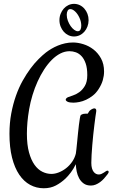

<svg xmlns="http://www.w3.org/2000/svg" viewBox="-20 -920 610 1000"><path d="M455.6 -71.8Q455.6 -54.7 459 -43.2Q462.4 -31.7 468 -24.7Q473.6 -17.6 480.5 -14.4Q487.3 -11.2 494.6 -11.2Q502 -11.2 508.8 -14.4Q515.6 -17.6 521.2 -21.2Q526.9 -24.9 531.5 -28.1Q536.1 -31.2 539.6 -31.2Q545.9 -31.2 545.9 -23.9Q545.9 -21.5 543.7 -17.8Q541.5 -14.2 539.6 -11.7Q531.2 -0.5 521.7 10Q512.2 20.5 501.2 28.6Q490.2 36.6 478.3 41.5Q466.3 46.4 453.6 46.4Q430.7 46.4 415.8 35.6Q400.9 24.9 392.1 8.5Q383.3 -7.8 379.4 -27.3Q375.5 -46.9 375 -64.9Q362.8 -40 349.1 -22Q335.4 -3.9 321.8 9.3Q298.3 31.7 270.8 46.1Q243.2 60.5 208 60.5Q169.4 60.5 136.7 42.7Q104 24.9 80.1 -10.5Q56.2 -45.9 42.7 -99.1Q29.3 -152.3 29.3 -223.1Q29.3 -279.3 38.6 -328.9Q47.9 -378.4 63 -421.1Q78.1 -463.9 97.9 -499.3Q117.7 -534.7 138.9 -563.2Q160.2 -591.8 181.2 -612.5Q202.1 -633.3 219.7 -647Q232.4 -656.7 248 -666Q263.7 -675.3 281.5 -682.6Q299.3 -689.9 319.1 -694.3Q338.9 -698.7 360.4 -698.7Q385.7 -698.7 414.1 -689.9Q442.4 -681.2 466.3 -662.8Q490.2 -644.5 506.1 -615.7Q522 -586.9 522 -547.4Q522 -525.4 515.4 -502.4Q508.8 -479.5 493.7 -456.1Q480.5 -435.5 463.4 -422.1Q446.3 -408.7 428.5 -400.4Q410.6 -392.1 393.1 -388.7Q375.5 -385.3 361.8 -385.3Q341.8 -385.3 332 -390.1Q322.3 -395 322.3 -400.9Q322.3 -403.8 325.4 -407.7Q328.6 -411.6 335 -414.1Q342.8 -417.5 359.1 -422.6Q375.5 -427.7 392.3 -439.5Q409.2 -451.2 421.9 -472.4Q434.6 -493.7 434.6 -528.8Q434.6 -565.4 426.3 -589.4Q418 -613.3 404.8 -627.4Q391.6 -641.6 375.2 -647.5Q358.9 -653.3 342.3 -653.3Q317.9 -653.3 294.4 -641.4Q271 -629.4 249.8 -608.2Q228.5 -586.9 209.7 -557.9Q190.9 -528.8 175.8 -495.4Q160.6 -461.9 149.4 -425Q138.2 -388.2 131.8 -351.1Q125.5 -314.5 122.8 -283Q120.1 -251.5 120.1 -223.6Q120.1 -166 131.1 -126.2Q142.1 -86.4 159.9 -61.5Q177.7 -36.6 200.7 -25.4Q223.6 -14.2 247.6 -14.2Q266.1 -14.2 286.1 -22Q306.2 -29.8 324 -43.7Q341.8 -57.6 355.5 -77.1Q369.1 -96.7 375 -120.1Q376 -126 377.9 -142.6Q379.9 -159.2 381.8 -180.7Q383.8 -202.1 386.2 -225.8Q388.7 -249.5 391.1 -269.8Q393.6 -290 396 -304.2Q398.4 -318.4 400.9 -320.8Q402.8 -322.3 406.7 -324.2Q409.7 -325.7 414.8 -326.9Q419.9 -328.1 427.7 -328.1Q429.2 -328.1 431.2 -327.9Q433.1 -327.6 435.1 -327.6Q436 -327.6 437.5 -329.1Q439 -330.6 439.9 -332.5Q441.4 -334.5 442.9 -337.9Q444.3 -340.8 447.5 -343.8Q450.7 -346.7 454.8 -349.4Q459 -352.1 463.4 -353.8Q467.8 -355.5 471.7 -355.5Q475.6 -355.5 478.5 -352.8Q481.4 -350.1 481.4 -343.8Q481.4 -340.3 481 -337.9Q479.5 -330.1 477.1 -312.3Q474.6 -294.4 471.7 -270.5Q468.8 -246.6 465.8 -219.2Q462.9 -191.9 460.7 -164.8Q458.5 -137.7 457 -113.5Q455.6 -89.4 455.6 -71.8ZM441.4 -814.9Q441.4 -797.4 435.5 -782Q429.7 -766.6 419.4 -754.9Q409.2 -743.2 395.3 -736.6Q381.3 -730 365.7 -730Q350.1 -730 336.2 -736.6Q322.3 -743.2 312 -754.9Q301.8 -766.6 295.7 -782Q289.6 -797.4 289.6 -814.9Q289.6 -832.5 295.7 -847.9Q301.8 -863.3 312 -875Q322.3 -886.7 336.2 -893.3Q350.1 -899.9 365.7 -899.9Q381.3 -899.9 395.3 -893.3Q409.2 -886.7 419.4 -875Q429.7 -863.3 435.5 -847.9Q441.4 -832.5 441.4 -814.9ZM393.6 -828.1Q384.3 -848.1 371.1 -860.4Q357.9 -872.6 346.2 -872.6Q336.9 -872.6 332.3 -864.3Q327.6 -856 327.6 -843.3Q327.6 -827.1 333.5 -811.8Q339.4 -796.4 347.9 -784.2Q356.4 -772 366.5 -764.6Q376.5 -757.3 384.8 -757.3Q394.5 -757.3 398.9 -765.4Q403.3 -773.4 403.3 -786.1Q403.3 -795.4 401.1 -806.2Q398.9 -816.9 393.6 -828.1Z"/></svg>

Font: Engagement
Style: Regular
Weight: 400
Designer: Astigmatic (AOETI)
Foundry: Astigmatic (AOETI)
Version: Version 1.000